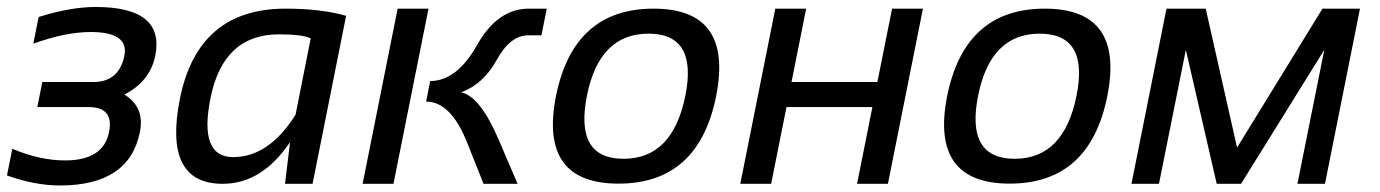

<svg xmlns="http://www.w3.org/2000/svg" viewBox="-36 -538 4040 562"><path d="M77.1 -488.3Q170.9 -517.6 244.1 -517.6Q446.8 -517.6 418.5 -375Q403.3 -299.8 328.1 -261.2Q388.2 -224.6 373.5 -151.4Q342.3 4.9 139.6 4.9Q66.4 4.9 -15.6 -24.4L0 -102.5Q81.1 -68.4 154.3 -68.4Q266.6 -68.4 283.2 -151.4Q297.9 -224.6 223.6 -224.6H73.2L87.9 -297.9H236.8Q312.5 -297.9 328.1 -375Q341.8 -444.3 229.5 -444.3Q156.2 -444.3 61.5 -410.2Z M873.5 -425.8Q849.1 -437.5 780.8 -437.5Q617.2 -437.5 580.1 -250.5Q545.4 -78.1 646.5 -78.1Q751 -78.1 829.1 -202.1ZM878.9 0H798.3L813 -122.1Q731 0 615.7 0Q440.9 0 490.7 -249.5Q543.5 -512.7 799.8 -512.7Q903.8 -512.7 977.1 -491.7Z M1379.4 0 1331.5 -120.1Q1283.7 -240.7 1211.4 -240.7L1223.1 -300.8Q1301.3 -300.8 1360.8 -406.7Q1420.4 -512.7 1512.2 -512.7H1564.5L1548.8 -434.6H1510.3Q1457.5 -434.6 1418.2 -363Q1378.9 -291.5 1313.5 -267.6Q1368.7 -257.3 1423.8 -128.9L1479 0ZM1218.3 -512.7 1115.7 0H1025.4L1127.9 -512.7Z M1789.1 -73.2Q1933.1 -73.2 1970.2 -258.3Q2006.3 -439.5 1862.3 -439.5Q1718.3 -439.5 1682.1 -258.3Q1645 -73.2 1789.1 -73.2ZM1591.3 -256.3Q1642.6 -512.7 1877 -512.7Q2111.3 -512.7 2060.1 -256.3Q2008.8 -0.5 1774.4 -0.5Q1541 -0.5 1591.3 -256.3Z M2130.9 0 2233.4 -512.7H2323.7L2280.8 -297.9H2532.2L2575.2 -512.7H2665.5L2563 0H2472.7L2517.6 -224.6H2266.1L2221.2 0Z M2934.1 -73.2Q3078.1 -73.2 3115.2 -258.3Q3151.4 -439.5 3007.3 -439.5Q2863.3 -439.5 2827.1 -258.3Q2790 -73.2 2934.1 -73.2ZM2736.3 -256.3Q2787.6 -512.7 3022 -512.7Q3256.3 -512.7 3205.1 -256.3Q3153.8 -0.5 2919.4 -0.5Q2686 -0.5 2736.3 -256.3Z M3275.9 0 3378.4 -512.7H3493.2L3585 -106L3835 -512.7H3944.8L3842.3 0H3761.7L3840.3 -392.1L3596.7 0H3525.4L3435.1 -392.1L3356.4 0Z"/></svg>

Font: Sansation
Style: Italic
Weight: 400
Designer: Bernd Montag
Version: Version 1.301